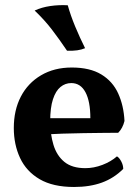

<svg xmlns="http://www.w3.org/2000/svg" viewBox="-20 -736 551 765"><path d="M275 9Q191 9 138 -22Q85 -53 60 -106.5Q35 -160 35 -226Q35 -297 63 -351Q91 -405 143.5 -436Q196 -467 266 -467Q338 -467 383.5 -439.5Q429 -412 451 -363.5Q473 -315 476 -254Q469 -225 451 -207Q426 -207 390 -206.5Q354 -206 312.5 -205.5Q271 -205 228.5 -203.5Q186 -202 148 -199V-265H340Q340 -332 320.5 -368.5Q301 -405 264 -405Q240 -405 221 -389.5Q202 -374 191 -340.5Q180 -307 180 -253Q180 -202 193 -159Q206 -116 236.5 -91Q267 -66 320 -66Q354 -66 388 -79Q422 -92 446 -113Q455 -108 463 -93Q471 -78 471 -63Q434 -26 386 -8.5Q338 9 275 9ZM247 -534Q216 -580 186.5 -618.5Q157 -657 118 -694Q146 -707 180.5 -712Q215 -717 250 -715Q261 -675 279.5 -630.5Q298 -586 319 -544Q305 -538 287.5 -535.5Q270 -533 247 -534Z"/></svg>

Font: Vollkorn
Style: Bold
Weight: 700
Designer: Friedrich Althausen
Foundry: Friedrich Althausen
Version: Version 5.000